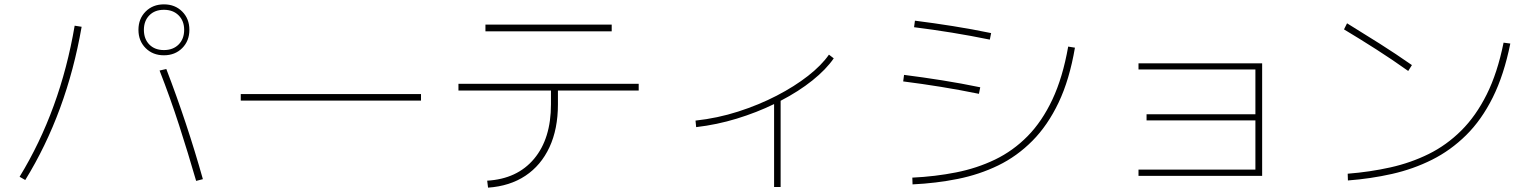

<svg xmlns="http://www.w3.org/2000/svg" viewBox="-20 -827 7040 882"><path d="M733 -573Q682 -573 649 -606Q616 -639 616 -690Q616 -741 649 -774Q682 -807 733 -807Q784 -807 817 -774Q850 -741 850 -690Q850 -639 817 -606Q784 -573 733 -573ZM733 -597Q775 -597 800.5 -622.5Q826 -648 826 -690Q826 -731 800.5 -756.5Q775 -782 733 -782Q691 -782 666 -756.5Q641 -731 641 -690Q641 -648 666 -622.5Q691 -597 733 -597ZM96 0 70 -15Q257 -321 323 -709L355 -704Q286 -308 96 0ZM744 -510Q792 -385 834 -258.5Q876 -132 912 -4L881 4Q844 -124 803 -251Q762 -378 713 -503Z M1914 -395V-365H1086V-395Z M2790 -714V-683H2210V-714ZM2222 35 2218 3Q2356 -5 2433.5 -97.5Q2511 -190 2511 -348V-411H2086V-442H2914V-411H2543V-348Q2543 -234 2504 -150.5Q2465 -67 2393.5 -19.5Q2322 28 2222 35Z M3178 -243 3175 -273Q3276 -284 3371 -314.5Q3466 -345 3548 -387.5Q3630 -430 3692 -478.5Q3754 -527 3788 -576L3810 -559Q3775 -508 3712 -457.5Q3649 -407 3566 -364V32H3536V-349Q3456 -310 3364.5 -282Q3273 -254 3178 -243Z M4533 -675 4527 -645Q4439 -663 4353 -677Q4267 -691 4179 -702L4183 -732Q4270 -721 4358 -707Q4446 -693 4533 -675ZM4172 20 4171 -11Q4276 -16 4372 -35Q4468 -54 4551 -94Q4634 -134 4700.5 -201.5Q4767 -269 4814.5 -370Q4862 -471 4887 -613L4918 -608Q4893 -461 4843 -356Q4793 -251 4722.5 -180Q4652 -109 4565.5 -67Q4479 -25 4379.5 -5Q4280 15 4172 20ZM4483 -426 4477 -396Q4389 -414 4302.5 -428Q4216 -442 4129 -453L4133 -483Q4220 -472 4308 -458Q4396 -444 4483 -426Z M5210 -19V-48H5747V-274H5247V-302H5747V-508H5210V-536H5778V-19Z M6466 -528 6449 -501Q6376 -553 6302.5 -600Q6229 -647 6154 -692L6168 -720Q6243 -674 6318 -626.5Q6393 -579 6466 -528ZM6172 2 6171 -29Q6273 -37 6367 -58Q6461 -79 6543 -119.5Q6625 -160 6692.5 -227Q6760 -294 6809.5 -393Q6859 -492 6887 -631L6918 -627Q6889 -483 6837.5 -379.5Q6786 -276 6715 -206Q6644 -136 6558 -93Q6472 -50 6374.5 -28Q6277 -6 6172 2Z"/></svg>

Font: Murecho ExtraLight
Style: Regular
Weight: 200
Designer: Neil Summerour
Foundry: Positype
Version: Version 1.010; ttfautohint (v1.8.3)